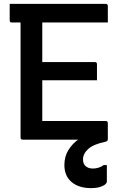

<svg xmlns="http://www.w3.org/2000/svg" viewBox="-20 -720 640 990"><path d="M97 0Q86 0 86 -11V-604H41Q30 -604 30 -615V-700H525Q536 -700 536 -689V-604H198V-400H469Q480 -400 480 -389V-306H198V-96H525Q536 -96 536 -85V0H535Q535 4 533 6.5Q531 9 523 11Q461 24 434.5 48.5Q408 73 408 102Q408 125 422 137Q436 149 459 149Q490 149 515 131H531V216Q531 229 508 239.5Q485 250 450 250Q386 250 349 218.5Q312 187 312 131Q312 87 332.5 54Q353 21 383 0Z"/></svg>

Font: Recursive Mn Lnr St Med
Style: Regular
Weight: 500
Monospace: yes
Version: Version 1.079;hotconv 1.0.112;makeotfexe 2.5.65598; ttfautoh